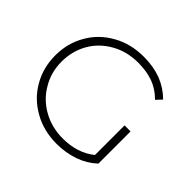

<svg xmlns="http://www.w3.org/2000/svg" viewBox="-166 -903 1105 1105"><g transform="rotate(45 386.5 -350.0)"><path d="M622 -106V-347H671V-85Q623 -40 560 -18Q493 5 421 5Q316 5 234 -41Q149 -88 103 -168Q55 -249 55 -350Q55 -451 103 -532Q149 -612 234 -659Q316 -705 422 -705Q500 -705 564 -681Q627 -656 674 -609L642 -575Q597 -620 544 -639Q490 -658 423 -658Q332 -658 261 -618Q187 -577 147 -508Q106 -437 106 -350Q106 -264 148 -194Q188 -124 261 -83Q334 -42 423 -42Q543 -42 622 -106Z"/></g></svg>

Font: Montserrat Light Alt1
Style: Light
Weight: 500
Designer: Differentunic
Foundry: Julieta Ulanovsky
Version: 0.1